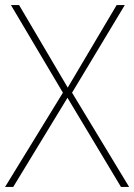

<svg xmlns="http://www.w3.org/2000/svg" viewBox="-23 -734 527 754"><path d="M484 0H452L242 -350L29 0H-3L224 -370L20 -714H52L243 -390L435 -714H467L260 -370Z"/></svg>

Font: Noto Sans Display Thin
Style: Regular
Weight: 250
Designer: Monotype Design Team
Foundry: Monotype Imaging Inc.
Version: Version 1.900